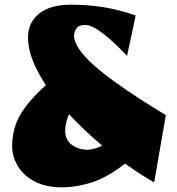

<svg xmlns="http://www.w3.org/2000/svg" viewBox="-20 -781 757 822"><path d="M640 0Q566 -42 490 -99.5Q414 -157 344 -223Q274 -289 219 -358Q164 -427 132 -494.5Q100 -562 100 -621Q100 -685 148 -723Q196 -761 284 -761Q352 -761 418 -751Q484 -741 561 -715L524 -542Q482 -586 448.5 -615Q415 -644 389.5 -659Q364 -674 345 -674Q317 -674 307 -659Q297 -644 297 -629Q297 -602 319.5 -569.5Q342 -537 381.5 -502Q421 -467 471.5 -430.5Q522 -394 578 -358Q634 -322 690 -288ZM246 21Q175 21 127.5 -4.5Q80 -30 56 -70.5Q32 -111 32 -156Q32 -209 49.5 -254Q67 -299 107 -346Q147 -393 214 -450L330 -352Q283 -313 271 -281Q259 -249 259 -223Q259 -180 289.5 -159.5Q320 -139 356 -140Q385 -141 414.5 -156.5Q444 -172 481.5 -208.5Q519 -245 571 -308L648 -223Q577 -128 507.5 -74.5Q438 -21 372.5 0Q307 21 246 21Z"/></svg>

Font: Marhey
Style: Bold
Weight: 700
Designer: Nur Syamsi & Bustanul Arifin
Foundry: Namelatype
Version: Version 1.000